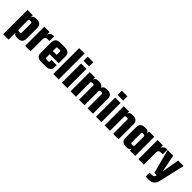

<svg xmlns="http://www.w3.org/2000/svg" viewBox="285 -2021 3506 3506"><g transform="rotate(45 2038.0 -268.0)"><path d="M259 -495H284Q401 -495 401 -384V-111Q401 0 284 0H259Q196 0 181 -49V133H42V-495H179V-439Q193 -495 259 -495ZM261 -130V-365Q261 -390 234 -390H210Q181 -390 181 -358V-137Q181 -105 210 -105H234Q261 -105 261 -130Z M710 -498H727V-377H678Q615 -377 615 -307V0H476V-495H613V-424Q621 -457 646 -477.5Q671 -498 710 -498Z M893 -495H1006Q1133 -495 1133 -384V-209H900V-124Q900 -111 906 -105.5Q912 -100 927 -100H972Q986 -100 992 -106Q998 -112 998 -126V-159H1132V-111Q1132 0 1005 0H893Q767 0 767 -111V-384Q767 -495 893 -495ZM900 -291H999V-371Q999 -384 993 -389.5Q987 -395 973 -395H927Q912 -395 906 -389.5Q900 -384 900 -371Z M1342 0H1203V-669H1342Z M1423 -561V-669H1568V-561ZM1565 0H1426V-495H1565Z M2086 -495H2110Q2227 -495 2227 -384V0H2088V-365Q2088 -390 2061 -390H2037Q2008 -390 2008 -358V0H1868V-365Q1868 -390 1841 -390H1817Q1788 -390 1788 -358V0H1649V-495H1786V-439Q1800 -495 1866 -495H1891Q1973 -495 1998 -439Q2005 -465 2028.5 -480Q2052 -495 2086 -495Z M2303 -561V-669H2448V-561ZM2445 0H2306V-495H2445Z M2746 -495H2771Q2888 -495 2888 -384V0H2748V-365Q2748 -390 2721 -390H2697Q2668 -390 2668 -358V0H2529V-495H2666V-439Q2680 -495 2746 -495Z M3181 -495H3318V0H3179V-49Q3164 0 3100 0H3076Q2959 0 2959 -111V-384Q2959 -495 3076 -495H3100Q3167 -495 3181 -439ZM3126 -105H3149Q3179 -105 3179 -137V-358Q3179 -390 3149 -390H3126Q3099 -390 3099 -365V-130Q3099 -105 3126 -105Z M3636 -498H3653V-377H3604Q3541 -377 3541 -307V0H3402V-495H3539V-424Q3547 -457 3572 -477.5Q3597 -498 3636 -498Z M3795 133H3720V29H3782Q3805 29 3818.5 21.5Q3832 14 3839 -8L3844 -28H3785L3661 -495H3806L3872 -151L3932 -495H4073L3956 12Q3939 72 3901.5 102.5Q3864 133 3795 133Z"/></g></svg>

Font: Teko Semibold
Style: Regular
Weight: 600
Designer: Manushi Parikh, Jonny Pinhorn
Foundry: Indian Type Foundry
Version: Version 1.105;PS 1.0;hotconv 1.0.78;makeotf.lib2.5.61930; tt